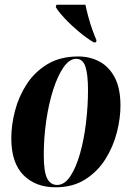

<svg xmlns="http://www.w3.org/2000/svg" viewBox="-20 -786 559 816"><path d="M216 10Q131 10 79.5 -42Q28 -94 28 -199Q28 -255 44 -316Q60 -377 94 -429Q128 -481 182 -513.5Q236 -546 313 -546Q362 -546 402.5 -524.5Q443 -503 467.5 -457Q492 -411 492 -337Q492 -283 476.5 -222.5Q461 -162 427.5 -109Q394 -56 341.5 -23Q289 10 216 10ZM223 0Q254 0 278.5 -36.5Q303 -73 320 -133Q337 -193 345.5 -264Q354 -335 354 -403Q354 -470 343 -503Q332 -536 304 -536Q275 -536 250 -500Q225 -464 206 -404.5Q187 -345 176.5 -272.5Q166 -200 166 -128Q166 -57 180 -28.5Q194 0 223 0ZM378 -606Q348 -624 315 -651.5Q282 -679 255 -708Q228 -737 217 -756L220 -766H343Q348 -742 356 -712.5Q364 -683 373.5 -657Q383 -631 390 -615L388 -606Z"/></svg>

Font: Noto Serif Display ExtraCondensed ExtraBold
Style: Italic
Weight: 800
Width: 2
Italic angle: -12°
Designer: Monotype Design Team
Foundry: Monotype Imaging Inc.
Version: Version 2.009